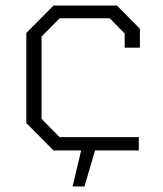

<svg xmlns="http://www.w3.org/2000/svg" viewBox="-20 -543 587 693"><path d="M242 130 273 0H173L75 -99V-424L173 -523H402L485 -439V-371H430V-422L376 -477H195L130 -411V-114L195 -48H481V0H323L285 130Z"/></svg>

Font: Tomorrow Light
Style: Regular
Weight: 300
Designer: Tony de Marco, Monica Rizzolli
Foundry: Just in Type
Version: Version 2.002